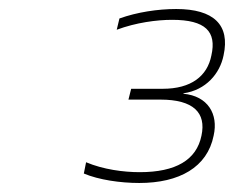

<svg xmlns="http://www.w3.org/2000/svg" viewBox="-20 -703 519 426"><path d="M336 -482C409 -482 438 -453 427 -402C416 -348 370 -321 290 -321C254 -321 209 -327 171 -343L166 -318C199 -304 247 -297 289 -297C378 -297 440 -332 454 -402C465 -450 441 -490 387 -495V-496C437 -503 468 -540 476 -580C491 -648 454 -683 371 -683C330 -683 284 -676 245 -662L239 -637C282 -653 328 -659 362 -659C436 -659 461 -633 449 -580C440 -534 404 -506 341 -506H271L265 -482Z"/></svg>

Font: LT Wave Text Thin Italic
Style: Regular
Weight: 100
Designer: Daniel Lyons
Version: Version 2.5 (Glyphs App)